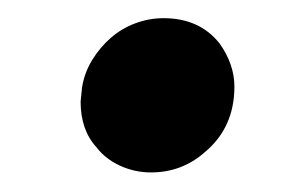

<svg xmlns="http://www.w3.org/2000/svg" viewBox="-20 -318 318 206"><path d="M142 -133Q124.5 -133 108.8 -140.2Q93 -147.5 83.5 -160Q66.5 -178.5 66.5 -209L68 -224Q70.5 -240 79 -253.8Q87.5 -267.5 99 -277.5Q110.5 -287.5 125.2 -293Q140 -298.5 155.5 -298.5Q194 -298.5 215.5 -271.5Q231.5 -249 231.5 -225Q231.5 -181 199.5 -154.5Q175 -133 142 -133Z"/></svg>

Font: Lucymar Sans SemiBold
Style: Italic
Weight: 600
Italic angle: -10°
Foundry: The League of Moveable Type (original font) / Main changes by Cristiano Sobral with portions from Mirco Monsees
Version: Version 2.00;August 30, 2020;FontCreator 13.0.0.2681 64-bit